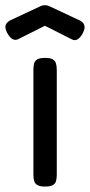

<svg xmlns="http://www.w3.org/2000/svg" viewBox="-70 -692 338 723"><path d="M99.2 10.5Q80.5 10.5 70.9 4.9Q61.2 -0.8 58.5 -10.9Q55.8 -21 55.8 -34.8V-429.8Q55.8 -443.5 58.6 -453.5Q61.5 -463.5 71.1 -468.8Q80.8 -474 100.2 -474Q119.8 -474 128.9 -468.4Q138 -462.8 140.9 -452.6Q143.8 -442.5 143.8 -427.8V-33.8Q143.8 -20 140.9 -9.9Q138 0.2 128.5 5.4Q119 10.5 99.2 10.5ZM99.2 -672.5Q104.2 -672.5 107.8 -671.6Q111.2 -670.8 115 -669L221.5 -619.2Q242.2 -611.5 247 -598.6Q251.8 -585.8 241.8 -567.2Q232.5 -550 222.2 -543.9Q212 -537.8 200.2 -544L99.2 -595L-1.5 -544.5Q-13 -539 -23.5 -545.2Q-34 -551.5 -43.5 -569Q-53 -587.5 -48 -599.4Q-43 -611.2 -23.5 -619.2L83.2 -669Q86.8 -670.8 90.5 -671.6Q94.2 -672.5 99.2 -672.5Z"/></svg>

Font: Fredoka Light
Style: Regular
Weight: 300
Designer: Ben Nathan
Foundry: Milena B. Brandão, Ben Nathan
Version: Version 2.001